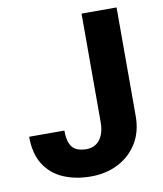

<svg xmlns="http://www.w3.org/2000/svg" viewBox="-82 -777 724 854"><g transform="rotate(-10 280.5 -350.5)"><path d="M344.2 -220.7V-710.9H502.4V-220.7Q502.4 -149.4 470.5 -97.9Q438.5 -46.4 384 -18.3Q329.6 9.8 261.2 9.8Q190.9 9.8 136.2 -13.9Q81.5 -37.6 50.5 -86.7Q19.5 -135.7 19.5 -211.9H178.7Q178.7 -174.3 188.2 -152.6Q197.8 -130.9 216.3 -122.1Q234.9 -113.3 261.2 -113.3Q286.6 -113.3 305.2 -125.7Q323.7 -138.2 334 -162.4Q344.2 -186.5 344.2 -220.7Z"/></g></svg>

Font: Roboto ExtraBold
Style: Regular
Weight: 800
Designer: Christian Robertson
Foundry: Google
Version: Version 3.009; 2024